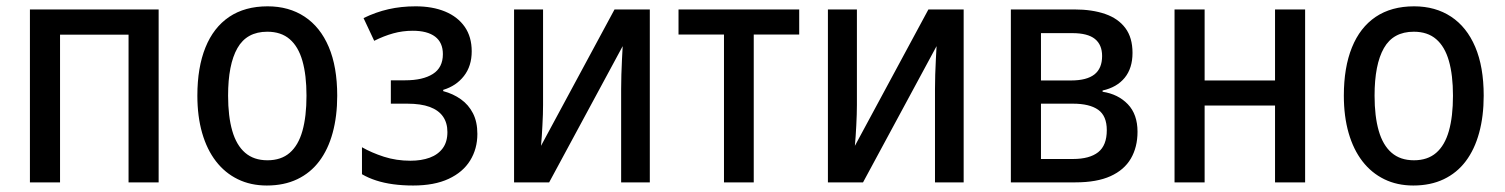

<svg xmlns="http://www.w3.org/2000/svg" viewBox="-20 -568 4688 598"><path d="M474.1 -538.6V0H380.4V-460H167V0H73.2V-538.6Z M1030.3 -270Q1030.3 -206.1 1016.1 -154.3Q1002 -102.5 974.4 -65.9Q946.8 -29.3 905.8 -9.8Q864.7 9.8 811 9.8Q760.7 9.8 720.7 -9.8Q680.7 -29.3 652.6 -65.7Q624.5 -102.1 609.6 -153.8Q594.7 -205.6 594.7 -270Q594.7 -357.9 619.9 -420.2Q645 -482.4 693.8 -515.4Q742.7 -548.3 813.5 -548.3Q879.9 -548.3 928.7 -516.1Q977.5 -483.9 1003.9 -421.9Q1030.3 -359.9 1030.3 -270ZM690.4 -270Q690.4 -205.6 703.4 -160.6Q716.3 -115.7 743.4 -92.3Q770.5 -68.8 813 -68.8Q855.5 -68.8 882.3 -92Q909.2 -115.2 921.9 -160.2Q934.6 -205.1 934.6 -270Q934.6 -334 921.9 -378.4Q909.2 -422.9 882.3 -446Q855.5 -469.2 812.5 -469.2Q748.5 -469.2 719.5 -418.2Q690.4 -367.2 690.4 -270Z M1274.4 -548.3Q1327.1 -548.3 1366.5 -532Q1405.8 -515.6 1427.5 -484.4Q1449.2 -453.1 1449.2 -408.2Q1449.2 -362.3 1425 -331.3Q1400.9 -300.3 1360.4 -288.1V-284.2Q1391.6 -275.9 1415.5 -258.8Q1439.5 -241.7 1453.1 -215.1Q1466.8 -188.5 1466.8 -150.9Q1466.8 -104.5 1444.3 -68.1Q1421.9 -31.7 1377.4 -11Q1333 9.8 1266.6 9.8Q1233.9 9.8 1204.8 5.9Q1175.8 2 1151.6 -5.9Q1127.4 -13.7 1107.4 -25.4V-109.4Q1137.2 -92.3 1175.8 -79.8Q1214.4 -67.4 1258.3 -67.4Q1292.5 -67.4 1318.4 -76.9Q1344.2 -86.4 1358.9 -106.2Q1373.5 -126 1373.5 -156.7Q1373.5 -185.1 1359.9 -204.8Q1346.2 -224.6 1318.6 -234.9Q1291 -245.1 1248.5 -245.1H1197.3V-317.9H1242.2Q1296.9 -317.9 1328.1 -337.6Q1359.4 -357.4 1359.4 -399.4Q1359.4 -435.5 1335.2 -453.9Q1311 -472.2 1265.6 -472.2Q1233.9 -472.2 1204.8 -464.1Q1175.8 -456.1 1145.5 -440.9L1112.3 -511.7Q1150.4 -530.3 1189.9 -539.3Q1229.5 -548.3 1274.4 -548.3Z M1671.4 -538.6V-241.2Q1671.4 -227.5 1670.9 -211.2Q1670.4 -194.8 1669.4 -177.7Q1668.5 -160.6 1667.5 -144Q1666.5 -127.4 1665 -113.8L1894 -538.6H2003.9V0H1914.6V-291Q1914.6 -311 1915.3 -335.2Q1916 -359.4 1917.2 -382.8Q1918.5 -406.2 1919.4 -424.3L1690.4 0H1581.1V-538.6Z M2469.2 -460.4H2327.6V0H2234.9V-460.4H2093.3V-538.6H2469.2Z M2648.9 -538.6V-241.2Q2648.9 -227.5 2648.4 -211.2Q2647.9 -194.8 2647 -177.7Q2646 -160.6 2645 -144Q2644 -127.4 2642.6 -113.8L2871.6 -538.6H2981.4V0H2892.1V-291Q2892.1 -311 2892.8 -335.2Q2893.6 -359.4 2894.8 -382.8Q2896 -406.2 2897 -424.3L2668 0H2558.6V-538.6Z M3507.3 -403.3Q3507.3 -355.5 3482.9 -325.7Q3458.5 -295.9 3414.1 -286.1V-282.2Q3462.4 -274.9 3492.7 -243.4Q3522.9 -211.9 3522.9 -157.7Q3522.9 -109.9 3502.2 -74.2Q3481.4 -38.6 3438.7 -19.3Q3396 0 3329.6 0H3128.4V-538.6H3325.7Q3381.8 -538.6 3422.4 -524.4Q3462.9 -510.3 3485.1 -480.5Q3507.3 -450.7 3507.3 -403.3ZM3427.2 -162.6Q3427.2 -207 3400.4 -226.1Q3373.5 -245.1 3321.8 -245.1H3222.2V-72.8H3321.8Q3373.5 -72.8 3400.4 -94Q3427.2 -115.2 3427.2 -162.6ZM3412.6 -393.6Q3412.6 -428.7 3390.1 -446.8Q3367.7 -464.8 3319.8 -464.8H3222.2V-317.4H3315.9Q3364.7 -317.4 3388.7 -336.2Q3412.6 -355 3412.6 -393.6Z M3731.9 -538.6V-317.4H3951.2V-538.6H4044.9V0H3951.2V-239.3H3731.9V0H3638.2V-538.6Z M4601.1 -270Q4601.1 -206.1 4586.9 -154.3Q4572.8 -102.5 4545.2 -65.9Q4517.6 -29.3 4476.6 -9.8Q4435.5 9.8 4381.8 9.8Q4331.5 9.8 4291.5 -9.8Q4251.5 -29.3 4223.4 -65.7Q4195.3 -102.1 4180.4 -153.8Q4165.5 -205.6 4165.5 -270Q4165.5 -357.9 4190.7 -420.2Q4215.8 -482.4 4264.6 -515.4Q4313.5 -548.3 4384.3 -548.3Q4450.7 -548.3 4499.5 -516.1Q4548.3 -483.9 4574.7 -421.9Q4601.1 -359.9 4601.1 -270ZM4261.2 -270Q4261.2 -205.6 4274.2 -160.6Q4287.1 -115.7 4314.2 -92.3Q4341.3 -68.8 4383.8 -68.8Q4426.3 -68.8 4453.1 -92Q4480 -115.2 4492.7 -160.2Q4505.4 -205.1 4505.4 -270Q4505.4 -334 4492.7 -378.4Q4480 -422.9 4453.1 -446Q4426.3 -469.2 4383.3 -469.2Q4319.3 -469.2 4290.3 -418.2Q4261.2 -367.2 4261.2 -270Z"/></svg>

Font: Open Sans SemiCondensed Medium
Style: Regular
Weight: 500
Width: 4
Designer: Monotype Design Team
Foundry: Monotype Imaging Inc.
Version: Version 3.000